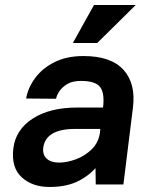

<svg xmlns="http://www.w3.org/2000/svg" viewBox="-20 -734 590 764"><path d="M354 -714H520L367 -563H270ZM177 10Q108 10 66 -29Q24 -68 33 -143Q42 -218 110 -262Q178 -306 286 -306H390Q397 -363 378.5 -387.5Q360 -412 302 -412Q269 -412 248.5 -400Q228 -388 217 -372Q206 -356 203 -341L84 -342Q91 -384 119.5 -423Q148 -462 196.5 -486.5Q245 -511 312 -511Q422 -511 471.5 -456Q521 -401 509 -306L471 0H361L360 -65Q327 -29 283 -9.5Q239 10 177 10ZM215 -87Q247 -87 283 -100.5Q319 -114 346 -141Q373 -168 378 -208L379 -221H279Q162 -221 152 -146Q149 -118 166 -102.5Q183 -87 215 -87Z"/></svg>

Font: Haskoy Bold
Style: Italic
Weight: 700
Designer: Ertekin Erdin
Foundry: Ertekin Erdin
Version: Version 2.000; ttfautohint (v1.8.4.7-5d5b)